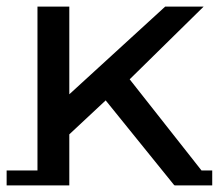

<svg xmlns="http://www.w3.org/2000/svg" viewBox="-22 -550 660 579"><path d="M169 -128 171 -251 476 -530H592L358 -300L306 -256ZM-2 9V-36H187V9ZM91 0V-530H187V0ZM504 9 501 -36H618V9ZM503 8 288 -258 350 -335 614 0Z"/></svg>

Font: Montserrat Underline Thin Medium
Style: Regular
Weight: 500
Version: Version 9.000